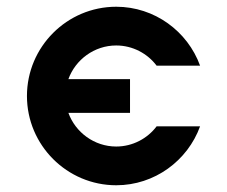

<svg xmlns="http://www.w3.org/2000/svg" viewBox="-20 -545 674 570"><path d="M60 -260C60 -114 179 5 325 5C439 5 537 -68 574 -170H445C418 -134 374 -110 325 -110C260 -110 204 -152 183 -210H366V-310H183C204 -368 260 -410 325 -410C374 -410 418 -386 445 -350H574C537 -452 439 -525 325 -525C179 -525 60 -406 60 -260Z"/></svg>

Font: Grotesk 03
Style: Bold
Weight: 500
Designer: Frank Adebiaye, contributions by Jérémy Landes, Ariel Martín Pérez
Foundry: Velvetyne Type Foundry
Version: Version 3.000;Glyphs 3.1.2 (3150)